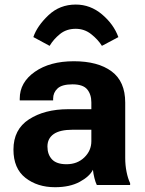

<svg xmlns="http://www.w3.org/2000/svg" viewBox="-20 -792 622 822"><path d="M37.6 -151.6Q37.6 -238 104.1 -281.1Q170.7 -324.2 271.5 -324.5H371.1V-353.5Q371.1 -387.9 353.3 -409.4Q335.4 -430.9 290.3 -430.9Q245.1 -430.9 226.3 -413.2Q207.5 -395.5 207.5 -369.9V-362.3H64.5V-369.9Q64.5 -439.2 129 -484.5Q193.6 -529.8 296.1 -529.8Q399.2 -529.8 457.6 -486.6Q516.1 -443.4 516.1 -352.8V-115.5Q516.1 -84.2 521.9 -55.9Q527.6 -27.6 537.1 -7.8V0H394.5Q388.9 -11.2 384.3 -29.5Q379.6 -47.9 377.9 -65.2Q363.3 -36.1 320.9 -13.3Q278.6 9.5 215.6 9.5Q140.1 9.5 88.9 -30.6Q37.6 -70.8 37.6 -151.6ZM183.1 -164.6Q183.1 -130.6 202.6 -109.7Q222.2 -88.9 264.9 -88.9Q310.8 -88.9 340.9 -117.9Q371.1 -147 371.1 -187.5V-236.6H291.5Q236.3 -236.6 209.7 -217.9Q183.1 -199.2 183.1 -164.6ZM192.4 -595.7 122.8 -633.3Q138.7 -680.4 187 -726.4Q235.4 -772.5 304.4 -772.5Q366.9 -772.5 416.9 -730.3Q466.8 -688.2 486.8 -633.1L416.3 -595.7Q399.7 -622.6 370.6 -645.6Q341.6 -668.7 304.2 -668.7Q264.6 -668.7 237.1 -646.5Q209.5 -624.3 192.4 -595.7Z"/></svg>

Font: RobotoFlex
Style: Regular
Weight: 400
Designer: Berlow after Robertson
Foundry: Google
Version: Version 2.136